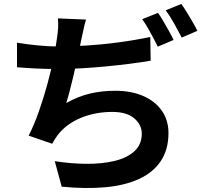

<svg xmlns="http://www.w3.org/2000/svg" viewBox="-20 -885 1040 971"><path d="M415 -786Q407 -760 402 -734Q397 -708 391 -684Q386 -660 379.5 -629Q373 -598 365.5 -563.5Q358 -529 349.5 -493.5Q341 -458 332.5 -425Q324 -392 315 -364Q376 -398 436 -412Q496 -426 563 -426Q644 -426 704.5 -399.5Q765 -373 798.5 -325Q832 -277 832 -212Q832 -129 793.5 -71Q755 -13 683.5 20Q612 53 512.5 62Q413 71 292 59L257 -70Q339 -57 417.5 -56.5Q496 -56 559 -71Q622 -86 659.5 -120Q697 -154 697 -209Q697 -254 659 -286.5Q621 -319 548 -319Q462 -319 389 -289Q316 -259 271 -201Q264 -191 257.5 -181Q251 -171 244 -158L125 -199Q153 -254 177 -322.5Q201 -391 220 -461Q239 -531 251 -591.5Q263 -652 268 -691Q273 -723 274 -745Q275 -767 273 -792ZM66 -669Q114 -661 170 -655.5Q226 -650 273 -650Q337 -650 414 -654.5Q491 -659 574.5 -670Q658 -681 740 -698L742 -578Q695 -570 636.5 -562.5Q578 -555 515 -549Q452 -543 390 -539.5Q328 -536 274 -536Q217 -536 164 -538.5Q111 -541 66 -545ZM779 -820Q792 -802 806.5 -777Q821 -752 835 -727Q849 -702 858 -683L778 -649Q768 -669 755 -694Q742 -719 727.5 -744Q713 -769 699 -788ZM897 -865Q911 -846 926 -821Q941 -796 955.5 -771.5Q970 -747 978 -729L899 -695Q883 -726 861 -765.5Q839 -805 818 -833Z"/></svg>

Font: Farlight84_Sys_V01
Style: Bold
Weight: 700
Designer: Monotype Design Team, Nadine Chahine and Nizar Qandah
Foundry: Monotype Imaging Inc.
Version: Version 2.004;October 31, 2024;FontCreator 14.0.0.2814 64-bi